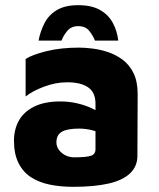

<svg xmlns="http://www.w3.org/2000/svg" viewBox="-20 -707 615 742"><path d="M263 15Q214 15 172.5 6.5Q131 -2 100 -22Q69 -42 51.5 -77Q34 -112 34 -163Q34 -207 53 -241Q72 -275 112 -295Q152 -315 214 -315Q247 -315 279 -307.5Q311 -300 337 -287.5Q363 -275 377 -260L382 -186Q362 -197 337 -203.5Q312 -210 285 -210Q239 -210 218.5 -197.5Q198 -185 198 -157Q198 -141 207.5 -128Q217 -115 232.5 -107Q248 -99 266 -99Q314 -99 331.5 -105Q349 -111 349 -130V-306Q349 -350 320.5 -369.5Q292 -389 240 -389Q195 -389 150 -372Q105 -355 79 -334V-479Q103 -495 158.5 -509Q214 -523 286 -523Q307 -523 336.5 -519.5Q366 -516 396.5 -506Q427 -496 453.5 -476.5Q480 -457 496 -424.5Q512 -392 512 -343L511 -105Q511 -64 482.5 -37Q454 -10 399 2.5Q344 15 263 15ZM282 -687Q232 -687 200.5 -668.5Q169 -650 152.5 -618.5Q136 -587 129 -550H218Q224 -568 239.5 -587Q255 -606 282 -606Q311 -606 325.5 -587Q340 -568 347 -550H437Q433 -587 416 -618.5Q399 -650 366.5 -668.5Q334 -687 282 -687Z"/></svg>

Font: Maven Pro ExtraBold
Style: Regular
Weight: 800
Designer: Joe Prince
Foundry: Joe Prince
Version: Version 2.100